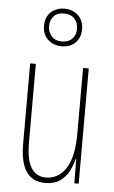

<svg xmlns="http://www.w3.org/2000/svg" viewBox="-56 -878 519 875"><g transform="rotate(5 204.0 -440.5)"><path d="M337 -578V-51H317L316 -163H314Q307 -134 292.5 -106Q278 -78 252 -59.5Q226 -41 183 -41Q69 -41 69 -210V-578H95V-218Q95 -138 118.5 -102Q142 -66 185 -66Q242 -66 276.5 -118Q311 -170 311 -279V-578ZM205 -668Q169 -668 143 -690.5Q117 -713 117 -754Q117 -795 142 -817.5Q167 -840 203 -840Q241 -840 266 -816.5Q291 -793 291 -753Q291 -714 267 -691Q243 -668 205 -668ZM205 -690Q234 -690 251 -707.5Q268 -725 268 -753Q268 -782 250.5 -800Q233 -818 203 -818Q172 -818 156 -800Q140 -782 140 -754Q140 -728 156.5 -709Q173 -690 205 -690Z"/></g></svg>

Font: Noto Sans Tamil UI ExtraCondensed Thin
Style: Regular
Weight: 100
Width: 2
Designer: Jelle Bosma - Monotype Design Team
Foundry: Monotype Imaging Inc.
Version: Version 2.004; ttfautohint (v1.8.4.7-5d5b)